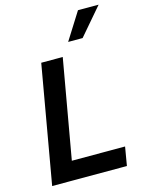

<svg xmlns="http://www.w3.org/2000/svg" viewBox="-131 -973 800 1052"><g transform="rotate(-15 269.0 -447.0)"><path d="M31 0 148 -668H270L171 -106H473L455 0ZM320 -740 417 -894H534L402 -740Z"/></g></svg>

Font: Gantari SemiBold
Style: Italic
Weight: 600
Italic angle: -10°
Designer: Anugrah Pasau
Foundry: Lafontype
Version: Version 1.000